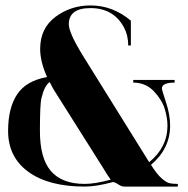

<svg xmlns="http://www.w3.org/2000/svg" viewBox="-20 -687 694 707"><path d="M313 -667Q395.5 -667 461.9 -610.8V-519.5H452.1Q452.1 -556.6 437 -585Q398.9 -657.2 313 -657.2Q233.4 -657.2 233.4 -597.7Q233.4 -565.4 288.1 -477.5L529.3 -89.8Q596.7 -144.5 596.7 -224.6Q596.7 -252 586.9 -285.2Q577.1 -318.4 546.9 -350.6Q516.6 -382.8 470.7 -382.8V-392.6H623V-382.8Q576.2 -382.8 576.2 -361.3Q576.2 -355.5 591.3 -310.1Q606.4 -264.6 606.4 -224.6Q606.4 -139.6 536.1 -80.1Q556.6 -46.9 574.2 -31.2Q591.8 -15.6 603 -12.7Q614.3 -9.8 634.8 -9.8V0H436.5Q427.7 0 415 -8.3Q402.3 -16.6 395.5 -16.6Q335 0 292 0Q159.2 0 84.5 -54.2Q9.8 -108.4 9.8 -205.1Q9.8 -289.1 43 -339.4Q76.2 -389.6 153.3 -403.3Q127.9 -460 127.9 -506.8Q127.9 -583 184.3 -625Q240.7 -667 313 -667ZM387.7 -25.4Q374 -43.9 357.4 -72.3L178.7 -355.5Q172.9 -365.2 163.1 -384.8Q143.6 -372.1 132.8 -326.2Q127 -304.7 127 -205.1Q127 -104.5 167 -57.6Q208 -9.8 292 -9.8Q330.1 -9.8 387.7 -25.4Z"/></svg>

Font: spinwerad
Style: Bold
Weight: 700
Width: 7
Version: Version 0.3